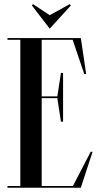

<svg xmlns="http://www.w3.org/2000/svg" viewBox="-20 -878 463 898"><path d="M306 -858.5 212.5 -807 134.5 -858.5 129 -852.5 212.5 -744 311.5 -852.5ZM321.1 -8H175V-419H248.2L265 -309H275V-537H265L248.2 -427H175V-692H319.7L374 -532H383L358 -700H15V-692H75V-8H15V0H358L413 -168H404Z"/></svg>

Font: Picaflor 48 pt
Style: Regular
Weight: 400
Designer: Ariel Martín Pérez
Foundry: Tunera Type Foundry
Version: Version 1.000;hotconv 1.0.109;makeotfexe 2.5.65596